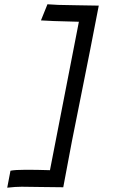

<svg xmlns="http://www.w3.org/2000/svg" viewBox="-20 -744 558 895"><path d="M201.2 -724.1Q219.2 -722.7 251.5 -721.2Q261.2 -721.2 338.1 -719.5Q415 -717.8 440.4 -717.8L400.4 -512.2Q394 -479.5 377.9 -399.2Q361.8 -318.8 353.5 -276.9Q318.8 -104 315.4 -86.4Q307.1 -44.4 295.4 19.8Q283.7 84 274.9 128.9Q250 128.9 171.6 127.7Q93.3 126.5 81.1 126.5Q51.8 126.5 13.7 130.9L28.8 51.8Q50.8 47.4 99.6 47.4H106Q150.9 47.4 212.9 49.3L347.7 -642.6Q202.1 -646 170.9 -648.9Z"/></svg>

Font: Fantasque Sans Mono
Style: Italic
Weight: 400
Italic angle: -11°
Monospace: yes
Designer: Jany Belluz
Version: Version 1.8.0 ; ttfautohint (v1.8.2)